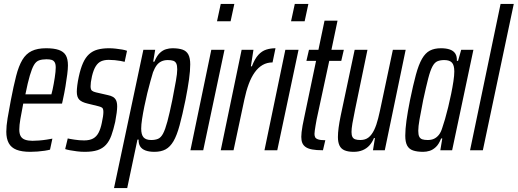

<svg xmlns="http://www.w3.org/2000/svg" viewBox="-20 -763 2629 975"><path d="M134 8Q91 8 64 -2.5Q37 -13 24.5 -36Q12 -59 12 -94Q12 -123 18.5 -162.5Q25 -202 35 -254Q49 -327 62 -377.5Q75 -428 93.5 -459Q112 -490 141 -504Q170 -518 214 -518Q254 -518 278.5 -509.5Q303 -501 314 -482.5Q325 -464 325 -431Q325 -413 321.5 -385.5Q318 -358 312.5 -324.5Q307 -291 299 -255L295 -237H98Q89 -191 83.5 -159Q78 -127 78 -105Q78 -84 85 -71.5Q92 -59 107.5 -53.5Q123 -48 145 -48Q159 -48 178.5 -49.5Q198 -51 217 -54Q236 -57 246 -59L234 -3Q223 0 206.5 2.5Q190 5 171 6.5Q152 8 134 8ZM109 -284H241L247 -308Q253 -336 258 -368.5Q263 -401 263 -420Q263 -438 257.5 -447Q252 -456 242 -459Q232 -462 216 -462Q194 -462 178.5 -456.5Q163 -451 152.5 -433Q142 -415 131.5 -379.5Q121 -344 109 -284Z M410 8Q391 8 371 5.5Q351 3 335 0Q319 -3 311 -6L324 -60Q327 -59 336 -57.5Q345 -56 357.5 -54Q370 -52 382.5 -51Q395 -50 407 -50Q435 -50 452.5 -59.5Q470 -69 480.5 -89Q491 -109 497 -139Q501 -157 503 -171Q505 -185 505 -194Q505 -212 498 -216.5Q491 -221 478 -224L425 -237Q395 -244 382.5 -257Q370 -270 370 -297Q370 -310 372.5 -330Q375 -350 380 -373Q389 -415 401.5 -443Q414 -471 432 -487.5Q450 -504 475 -511Q500 -518 534 -518Q550 -518 567.5 -516Q585 -514 600 -511.5Q615 -509 625 -505L613 -449Q606 -451 592.5 -453.5Q579 -456 563 -457.5Q547 -459 532 -459Q510 -459 494 -452Q478 -445 466.5 -427Q455 -409 447 -376Q443 -358 441.5 -346Q440 -334 440 -325Q440 -308 447 -302.5Q454 -297 467 -294L528 -280Q543 -277 553.5 -271Q564 -265 569.5 -253.5Q575 -242 575 -222Q575 -210 572.5 -190Q570 -170 565 -144Q556 -104 545.5 -75Q535 -46 518 -27.5Q501 -9 475.5 -0.5Q450 8 410 8Z M559 192 708 -510H768L758 -450H764Q776 -479 791 -493.5Q806 -508 823 -513Q840 -518 855 -518Q887 -518 907 -511Q927 -504 936.5 -486Q946 -468 946 -436Q946 -404 940 -360.5Q934 -317 922 -256Q906 -178 892 -126.5Q878 -75 861 -46Q844 -17 821 -4.5Q798 8 764 8Q737 8 718.5 1Q700 -6 691.5 -20Q683 -34 684 -54H678L626 192ZM748 -52Q768 -52 782.5 -58Q797 -64 808 -84.5Q819 -105 830 -146Q841 -187 855 -255Q867 -317 873.5 -353.5Q880 -390 880 -411Q880 -431 875 -441Q870 -451 859.5 -454.5Q849 -458 832 -458Q814 -458 800 -451.5Q786 -445 776 -432Q766 -419 757 -396Q752 -379 744 -351Q736 -323 728 -290Q720 -257 713 -222.5Q706 -188 701.5 -158.5Q697 -129 697 -110Q697 -79 709 -65.5Q721 -52 748 -52Z M1082 -655 1101 -743H1170L1151 -655ZM947 0 1053 -510H1120L1012 0Z M1101 0 1207 -510H1267L1254 -426H1259Q1274 -465 1292 -484.5Q1310 -504 1332 -511Q1354 -518 1379 -518L1364 -446Q1336 -446 1313.5 -433Q1291 -420 1273.5 -395.5Q1256 -371 1243 -336Q1230 -301 1221 -258L1166 0Z M1458 -655 1477 -743H1546L1527 -655ZM1323 0 1429 -510H1496L1388 0Z M1620 0Q1586 0 1565 -4Q1544 -8 1532 -16.5Q1520 -25 1515 -37.5Q1510 -50 1510 -68Q1510 -78 1511.5 -92Q1513 -106 1516.5 -125.5Q1520 -145 1526 -172L1585 -454H1536L1549 -510H1597L1628 -658H1694L1663 -510H1726L1713 -454H1652L1588 -157Q1585 -141 1582.5 -126Q1580 -111 1578.5 -100Q1577 -89 1577 -83Q1577 -73 1580.5 -66Q1584 -59 1596 -55Q1608 -51 1632 -51Z M1776 8Q1748 8 1730 0.5Q1712 -7 1704 -24Q1696 -41 1696 -67Q1696 -88 1699.5 -114.5Q1703 -141 1710 -175L1781 -510H1846L1783 -206Q1774 -163 1769.5 -136Q1765 -109 1765 -93Q1765 -77 1769.5 -68Q1774 -59 1784 -55.5Q1794 -52 1810 -52Q1835 -52 1851.5 -65Q1868 -78 1880 -103Q1892 -128 1900.5 -162.5Q1909 -197 1918 -241L1975 -510H2040L1934 0H1874L1884 -62H1879Q1870 -40 1856 -24.5Q1842 -9 1822 -0.5Q1802 8 1776 8Z M2129 8Q2098 8 2077.5 1Q2057 -6 2047.5 -24Q2038 -42 2038 -74Q2038 -106 2044 -150Q2050 -194 2062 -254Q2078 -332 2092 -383.5Q2106 -435 2123 -464.5Q2140 -494 2163 -506Q2186 -518 2219 -518Q2246 -518 2264.5 -511.5Q2283 -505 2292 -491Q2301 -477 2300 -454H2306L2322 -510H2384L2276 0H2216L2226 -60H2220Q2209 -31 2193.5 -16.5Q2178 -2 2161.5 3Q2145 8 2129 8ZM2152 -52Q2171 -52 2184.5 -58.5Q2198 -65 2208.5 -78Q2219 -91 2226 -114Q2232 -131 2240 -158.5Q2248 -186 2256 -219Q2264 -252 2271 -286Q2278 -320 2282.5 -350Q2287 -380 2287 -400Q2287 -432 2275 -445Q2263 -458 2236 -458Q2216 -458 2201.5 -452Q2187 -446 2176 -425.5Q2165 -405 2154.5 -364.5Q2144 -324 2129 -255Q2117 -194 2110.5 -157Q2104 -120 2104 -99Q2104 -79 2109 -69Q2114 -59 2124.5 -55.5Q2135 -52 2152 -52Z M2367 0 2522 -743H2589L2432 0Z"/></svg>

Font: Saira UltraCondensed Medium
Style: Italic
Weight: 500
Width: 1
Italic angle: -12°
Designer: Hector Gatti with collaboration of the Omnibus-Type team
Foundry: Omnibus-Type
Version: Version 1.101